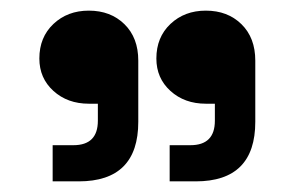

<svg xmlns="http://www.w3.org/2000/svg" viewBox="-20 -734 554 361"><path d="M128 -393H79V-461H118Q164 -461 164 -507V-539H147Q107 -539 80.5 -563Q54 -587 54 -624Q54 -664 80.5 -689Q107 -714 147 -714Q188 -714 214 -688.5Q240 -663 240 -620V-505Q240 -393 128 -393ZM348 -393H299V-461H338Q384 -461 384 -507V-539H367Q327 -539 300.5 -563Q274 -587 274 -624Q274 -664 300.5 -689Q327 -714 367 -714Q408 -714 434 -688.5Q460 -663 460 -620V-505Q460 -393 348 -393Z"/></svg>

Font: Space Grotesk Variable Light
Style: Regular
Weight: 300
Designer: Florian Karsten
Foundry: Florian Karsten
Version: Version 2.000